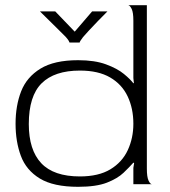

<svg xmlns="http://www.w3.org/2000/svg" viewBox="-20 -710 656 740"><path d="M281 10Q186 10 133.5 -22Q81 -54 60.5 -109Q40 -164 40 -233Q40 -303 61.5 -358Q83 -413 136 -445.5Q189 -478 281 -478Q345 -478 388.5 -462Q432 -446 457.5 -425Q483 -404 494 -389L496 -390L494 -409V-630Q494 -662 487.5 -675.5Q481 -689 474 -690H546V-60Q546 -28 552.5 -14Q559 0 566 0H494V-63L497 -82L494 -83Q479 -66 456 -44Q433 -22 392 -6Q351 10 281 10ZM288 -30Q360 -30 405.5 -57.5Q451 -85 472.5 -131.5Q494 -178 494 -233Q494 -292 472 -338.5Q450 -385 404.5 -411.5Q359 -438 288 -438Q190 -438 140.5 -389Q91 -340 91 -232Q91 -132 139 -81Q187 -30 288 -30ZM134 -666Q149 -651 168 -632.5Q187 -614 205 -596Q223 -578 234 -567Q242 -558 245 -552.5Q248 -547 248 -546H287Q287 -550 300 -567Q306 -574 322 -591.5Q338 -609 357.5 -629Q377 -649 394 -666H335L268 -588L193 -666Z"/></svg>

Font: Red Rose Light
Style: Regular
Weight: 300
Designer: Jaikishan Patel
Version: Version 1.001; ttfautohint (v1.8.3)